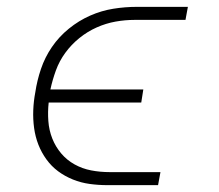

<svg xmlns="http://www.w3.org/2000/svg" viewBox="-20 -540 640 560"><path d="M293 0Q267 0 241.5 -3.5Q216 -7 192.5 -16.5Q169 -26 149.5 -40.5Q130 -55 115.5 -75Q101 -95 92 -118Q83 -141 79.5 -166.5Q76 -192 77 -218.5Q78 -245 83 -271Q88 -305 99.5 -339Q111 -373 131.5 -403Q152 -433 181 -456.5Q210 -480 243 -494.5Q276 -509 310.5 -514.5Q345 -520 379 -520H528L521 -482H373Q345 -482 317 -477Q289 -472 262 -460Q235 -448 211.5 -429Q188 -410 170.5 -386Q153 -362 143 -334.5Q133 -307 127 -279H398L392 -241H122Q119 -214 121 -187Q123 -160 132.5 -136Q142 -112 158.5 -92.5Q175 -73 197.5 -60.5Q220 -48 246 -43Q272 -38 300 -38H448L441 0Z"/></svg>

Font: Iosevka Etoile XLtObl
Style: Regular
Weight: 200
Italic angle: -9°
Designer: Belleve Invis
Foundry: Belleve Invis
Version: Version 15.5.2; ttfautohint (v1.8.4)